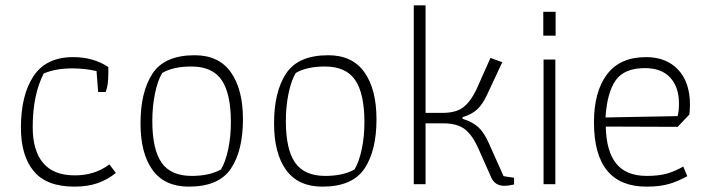

<svg xmlns="http://www.w3.org/2000/svg" viewBox="-20 -687 2642 716"><path d="M58 -211Q58 -332 105 -403Q152 -474 253 -474Q328 -474 384 -437V-413Q384 -368 374 -344H346L340 -422Q295 -432 250 -432Q188 -432 143 -413Q102 -333 102 -213Q102 -125 141 -79Q180 -33 259 -33Q334 -33 388 -74L412 -42Q381 -17 344 -4Q307 9 257 9Q154 9 106 -48.5Q58 -106 58 -211Z M504 -227Q504 -345 549 -413Q594 -481 706 -481Q796 -481 841 -417.5Q886 -354 886 -242Q886 -125 841 -58Q796 9 684 9Q594 9 549 -53Q504 -115 504 -227ZM804 -55Q821 -83 831 -130.5Q841 -178 841 -231Q841 -338 806.5 -388.5Q772 -439 694 -439Q626 -439 585 -415Q568 -387 558 -338.5Q548 -290 548 -236Q548 -130 582.5 -80.5Q617 -31 695 -31Q761 -31 804 -55Z M1002 -227Q1002 -345 1047 -413Q1092 -481 1204 -481Q1294 -481 1339 -417.5Q1384 -354 1384 -242Q1384 -125 1339 -58Q1294 9 1182 9Q1092 9 1047 -53Q1002 -115 1002 -227ZM1302 -55Q1319 -83 1329 -130.5Q1339 -178 1339 -231Q1339 -338 1304.5 -388.5Q1270 -439 1192 -439Q1124 -439 1083 -415Q1066 -387 1056 -338.5Q1046 -290 1046 -236Q1046 -130 1080.5 -80.5Q1115 -31 1193 -31Q1259 -31 1302 -55Z M1812 -25 1764 -133Q1742 -183 1713.5 -205Q1685 -227 1634 -227H1567V0H1523V-667H1567V-266H1629Q1682 -266 1709 -288Q1736 -310 1756 -352L1809 -471L1853 -455L1797 -335Q1781 -300 1761 -280.5Q1741 -261 1705 -250V-244Q1743 -232 1764 -212.5Q1785 -193 1802 -155L1858 -30L1897 -24V1Q1875 6 1861 6Q1826 6 1812 -25Z M2006 -643H2052V-554H2006ZM2007 -465H2051V0H2007Z M2195 -231Q2195 -345 2243.5 -409.5Q2292 -474 2389 -474Q2465 -474 2509 -427Q2553 -380 2553 -296Q2553 -286 2551 -260L2507 -214L2239 -215Q2241 -123 2278 -77Q2315 -31 2392 -31Q2436 -31 2466.5 -39.5Q2497 -48 2528 -66L2543 -30Q2509 -11 2475 -1Q2441 9 2391 9Q2195 9 2195 -231ZM2507 -254Q2512 -272 2512 -301Q2512 -362 2479.5 -397.5Q2447 -433 2385 -433Q2308 -433 2276 -387.5Q2244 -342 2238 -249Z"/></svg>

Font: Athiti Light
Style: Regular
Weight: 300
Designer: CadsonDemak Team
Foundry: CadsonDemak
Version: Version 1.032